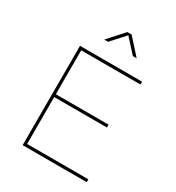

<svg xmlns="http://www.w3.org/2000/svg" viewBox="-213 -1043 1070 1170"><g transform="rotate(30 322.0 -458.0)"><path d="M336 -916 237 -806H264L351 -902L438 -806H465L366 -916ZM128 -699V0H579V-20H148V-350H519V-370H148V-679H565V-699Z"/></g></svg>

Font: Montserrat Thin
Style: Regular
Weight: 250
Designer: Julieta Ulanovsky
Foundry: Julieta Ulanovsky
Version: Version 4.000